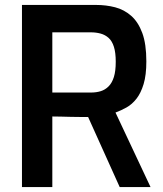

<svg xmlns="http://www.w3.org/2000/svg" viewBox="-20 -758 660 778"><path d="M69 0V-738H369Q410 -738 446.5 -728.5Q483 -719 511.5 -694Q540 -669 556.5 -624.5Q573 -580 573 -509Q573 -454 562 -417.5Q551 -381 533 -358Q515 -335 492.5 -322.5Q470 -310 448 -302L590 0H465L337 -284Q323 -284 304.5 -284Q286 -284 266 -284.5Q246 -285 227 -285.5Q208 -286 192 -286V0ZM192 -383H348Q370 -383 388 -388.5Q406 -394 420 -408Q434 -422 441.5 -446Q449 -470 449 -508Q449 -545 441.5 -568.5Q434 -592 420 -604.5Q406 -617 387.5 -622Q369 -627 348 -627H192Z"/></svg>

Font: Exo Thin SemiBold
Style: Regular
Weight: 600
Version: Version 2.000